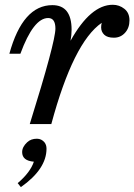

<svg xmlns="http://www.w3.org/2000/svg" viewBox="-20 -517 560 800"><path d="M193.8 0H104Q210.9 -342.3 210.9 -397.9Q210.9 -441.9 180.7 -441.9Q119.6 -441.9 64.9 -293H19Q74.7 -495.6 198.2 -495.6Q278.3 -495.6 278.3 -393.1Q278.3 -371.6 273.9 -347.2Q357.4 -497.1 449.7 -497.1Q477.1 -497.1 498.3 -480.2Q519.5 -463.4 519.5 -432.1Q519.5 -400.9 501 -380.4Q482.4 -359.9 454.6 -359.9Q427.2 -359.9 414.3 -372.3Q401.4 -384.8 401.4 -402.8Q401.4 -412.1 403.8 -421.9Q285.6 -340.3 193.8 0ZM66.9 262.7 53.7 246.1Q106.4 201.2 121.1 156.7Q72.3 152.8 72.3 116.7Q72.3 95.2 93.3 75.7Q108.9 61 133.8 61Q152.8 61 165.5 76.2Q173.8 86.9 173.8 102.5Q173.8 187.5 66.9 262.7Z"/></svg>

Font: Munson
Style: Italic
Weight: 400
Italic angle: -12°
Designer: Paul James MIller
Foundry: High-Logic / Made with FontCreator
Version: Version 2.10;May 5, 2019;FontCreator 11.5.0.2430 64-bit